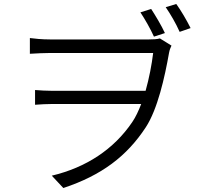

<svg xmlns="http://www.w3.org/2000/svg" viewBox="-20 -877 1040 964"><path d="M739 -832 685 -815C708 -780 735 -733 753 -693L808 -711C790 -750 761 -798 739 -832ZM865 -857 812 -841C836 -806 863 -760 882 -717L937 -736C917 -776 889 -824 865 -857ZM130 -686V-607C167 -609 200 -611 232 -611C300 -611 688 -611 749 -611C742 -553 729 -485 711 -421H244C212 -421 183 -423 156 -425V-351C186 -353 212 -355 246 -355H689C676 -321 661 -289 644 -264C552 -128 413 -36 240 5L298 67C491 3 617 -93 712 -238C771 -328 807 -488 829 -613C832 -629 837 -639 841 -648L783 -684C768 -680 749 -679 728 -679C679 -679 299 -679 231 -679C191 -679 151 -683 130 -686Z"/></svg>

Font: Noto Sans HK DemiLight
Style: Regular
Weight: 350
Designer: Ryoko NISHIZUKA 西塚涼子 (kana, bopomofo & ideographs); Paul D. Hunt (Latin, Greek & Cyrillic); Sandoll Communications 산돌커뮤니
Foundry: Adobe
Version: Version 2.004;hotconv 1.0.118;makeotfexe 2.5.65603